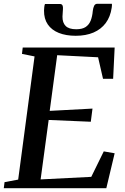

<svg xmlns="http://www.w3.org/2000/svg" viewBox="-28 -994 660 1014"><path d="M-8 0 -4 -32 68 -45.5 154.5 -696 88 -709.5 92 -743H577.5L569.5 -578H516L490 -691.5L274 -702.5L234.5 -408.5L460.5 -420.5L451.5 -351L229 -360.5L186.5 -46.5L454 -60L520 -194.5L577.5 -184.5L533.5 0ZM287.5 -973Q298.5 -973 302 -965.8Q305.5 -958.5 304.5 -946.5Q304.5 -937 303.2 -926Q302 -915 302 -906.5Q301.5 -874 318.8 -856.8Q336 -839.5 374.5 -839.5Q406 -839.5 424 -851.2Q442 -863 450.8 -884.8Q459.5 -906.5 462 -936Q464 -953 469.2 -963.5Q474.5 -974 486 -974H563Q563.5 -970 563.2 -965.2Q563 -960.5 562 -953.5Q555 -905.5 530.5 -872.5Q506 -839.5 465.8 -822.2Q425.5 -805 372 -805Q320.5 -805 282.5 -820.2Q244.5 -835.5 224.2 -865.2Q204 -895 204.5 -938.5Q205 -948 205.8 -956.5Q206.5 -965 209.5 -973Z"/></svg>

Font: Merriweather 72pt Medium
Style: Italic
Weight: 500
Italic angle: -7.8°
Version: Version 2.101